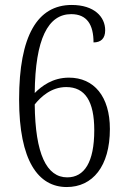

<svg xmlns="http://www.w3.org/2000/svg" viewBox="-20 -744 512 774"><path d="M249 10C353 10 423 -73 423 -224C423 -355 359 -431 258 -431C192 -431 148 -397 120 -369C122 -588 174 -687 267 -687C331 -687 357 -644 357 -573C386 -573 404 -588 404 -622C404 -676 360 -724 269 -724C131 -724 57 -600 57 -343C57 -96 134 10 249 10ZM251 -29C168 -29 122 -123 120 -323C144 -353 186 -393 247 -393C323 -393 360 -336 360 -219C360 -90 320 -29 251 -29Z"/></svg>

Font: Noto Serif Hebrew Condensed Light
Style: Regular
Weight: 300
Width: 3
Designer: Monotype Design Team
Foundry: Monotype Imaging Inc.
Version: Version 2.004